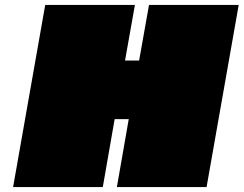

<svg xmlns="http://www.w3.org/2000/svg" viewBox="-20 -757 986 777"><path d="M33 0 163 -737H526L486 -512H543L583 -737H946L816 0H453L501 -275H444L396 0Z"/></svg>

Font: Tomorrow Black
Style: Italic
Weight: 900
Italic angle: -10°
Designer: Tony de Marco, Monica Rizzolli
Foundry: Just in Type
Version: Version 2.002